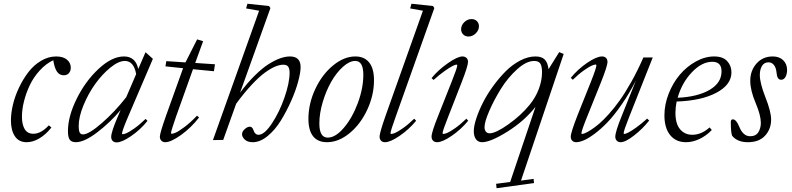

<svg xmlns="http://www.w3.org/2000/svg" viewBox="-20 -745 4211 1021"><path d="M121.6 11.2Q80.1 11.2 59.1 -20.5Q38.1 -52.2 38.1 -104.5Q38.1 -143.1 48.8 -188.5Q59.6 -233.9 81.1 -279.1Q102.5 -324.2 130.9 -361.3Q159.2 -398.4 198 -421.6Q236.8 -444.8 278.8 -444.8Q315.9 -444.8 336.2 -427.7Q356.4 -410.6 356.4 -385.3Q356.4 -367.7 346.7 -356.2Q336.9 -344.7 318.8 -344.7Q296.9 -344.7 283.4 -363.5Q270 -382.3 263.2 -424.8Q224.1 -406.2 191.4 -370.4Q158.7 -334.5 138.7 -292.5Q118.7 -250.5 107.7 -206.8Q96.7 -163.1 96.7 -124.5Q96.7 -83 111.3 -58.3Q126 -33.7 157.7 -33.7Q198.2 -33.7 239.7 -78.6L253.4 -66.9Q224.1 -29.8 189.7 -9.3Q155.3 11.2 121.6 11.2Z M383.8 11.2Q360.8 11.2 351.1 -1.7Q341.3 -14.6 341.3 -47.4Q341.3 -125.5 387.5 -219.2Q433.6 -313 504.4 -378.9Q575.2 -444.8 639.2 -444.8Q700.7 -444.8 715.3 -378.4L753.9 -467.3L793 -432.1L660.6 -123Q628.9 -48.3 628.9 -35.2Q628.9 -31.2 632.3 -31.2Q639.2 -31.2 652.8 -36.9Q666.5 -42.5 694.6 -62.3Q722.7 -82 754.4 -112.8L764.2 -102.1Q727.1 -55.7 677.7 -21.7Q628.4 12.2 600.1 12.2Q586.9 12.2 579.1 4.4Q571.3 -3.4 571.3 -17.1Q571.3 -43.9 607.9 -128.4L621.6 -160.2Q566.9 -94.7 497.6 -41.7Q428.2 11.2 383.8 11.2ZM398.4 -74.2Q398.4 -51.3 403.6 -40.8Q408.7 -30.3 421.4 -30.3Q452.6 -30.3 522.5 -91.3Q592.3 -152.3 651.4 -228.5L704.1 -351.1Q691.4 -420.9 644 -420.9Q610.4 -420.9 566.9 -385.5Q523.4 -350.1 486.6 -298.8Q449.7 -247.6 424.1 -185.5Q398.4 -123.5 398.4 -74.2Z M858.9 11.2Q846.2 11.2 838.1 3.2Q830.1 -4.9 830.1 -18.6Q830.1 -36.6 862.8 -129.4L953.6 -382.3L859.9 -392.1L864.3 -419.9L966.3 -413.1L1028.3 -535.6L1060.1 -525.9L1018.1 -410.2L1123 -403.3L1117.7 -366.2L1006.3 -377L916.5 -126Q889.2 -47.9 889.2 -37.1Q889.2 -33.7 893.1 -33.7Q900.4 -33.7 914.8 -39.8Q929.2 -45.9 960.7 -69.3Q992.2 -92.8 1027.8 -129.9L1038.6 -120.1Q995.1 -64.5 941.9 -26.6Q888.7 11.2 858.9 11.2Z M1112.3 0 1357.9 -688 1288.6 -700.2 1295.9 -725.1 1410.6 -712.9 1418 -702.1 1256.8 -252.4Q1296.4 -305.7 1336.2 -344.7Q1376 -383.8 1409.7 -404.8Q1443.4 -425.8 1470.9 -435.3Q1498.5 -444.8 1522 -444.8Q1578.6 -444.8 1578.6 -388.2Q1578.6 -360.4 1565.7 -311.8Q1552.7 -263.2 1528.1 -207.8Q1503.4 -152.3 1473.1 -103.3Q1442.9 -54.2 1403.1 -21.5Q1363.3 11.2 1324.2 11.2Q1296.4 11.2 1281.7 -2.7Q1267.1 -16.6 1267.1 -31.2Q1267.1 -45.4 1281.2 -58.3Q1295.4 -71.3 1308.6 -71.3Q1321.8 -71.3 1328.1 -52.2Q1335.9 -28.3 1355 -28.3Q1385.7 -28.3 1425.5 -87.9Q1465.3 -147.5 1492.7 -226.1Q1520 -304.7 1520 -358.4Q1520 -379.4 1512.7 -390.1Q1505.4 -400.9 1486.8 -400.9Q1467.3 -400.9 1443.6 -391.1Q1419.9 -381.3 1388.9 -358.9Q1357.9 -336.4 1318.4 -294.2Q1278.8 -252 1235.8 -193.4L1167 -1Z M1718.8 11.2Q1670.4 11.2 1645.3 -20Q1620.1 -51.3 1620.1 -112.8Q1620.1 -193.8 1656.5 -271.5Q1692.9 -349.1 1751.2 -397Q1809.6 -444.8 1869.6 -444.8Q1917.5 -444.8 1943.1 -412.8Q1968.8 -380.9 1968.8 -318.8Q1968.8 -238.8 1933.1 -161.9Q1897.5 -85 1839.1 -36.9Q1780.8 11.2 1718.8 11.2ZM1722.7 -13.2Q1764.2 -13.2 1808.8 -65.7Q1853.5 -118.2 1882.8 -197Q1912.1 -275.9 1912.1 -347.7Q1912.1 -420.9 1869.1 -420.9Q1837.9 -420.9 1803 -389.2Q1768.1 -357.4 1741 -309.6Q1713.9 -261.7 1696 -201.7Q1678.2 -141.6 1678.2 -88.4Q1678.2 -13.2 1722.7 -13.2Z M2027.3 11.2Q2014.2 11.2 2006.3 3.2Q1998.5 -4.9 1998.5 -18.6Q1998.5 -38.6 2030.3 -129.4L2229 -688L2161.1 -700.2L2168 -725.1L2282.7 -712.9L2289.6 -702.1L2084 -124Q2056.6 -47.9 2056.6 -36.6Q2056.6 -32.7 2061 -32.7Q2067.4 -32.7 2080.8 -38.1Q2094.2 -43.5 2122.6 -63.2Q2150.9 -83 2182.6 -113.8L2192.9 -103Q2154.8 -56.6 2105.2 -22.7Q2055.7 11.2 2027.3 11.2Z M2471.2 -550.8Q2454.1 -550.8 2443.1 -561.8Q2432.1 -572.8 2432.1 -588.9Q2432.1 -610.8 2449 -627.2Q2465.8 -643.6 2487.3 -643.6Q2504.9 -643.6 2515.9 -632.8Q2526.9 -622.1 2526.9 -605.5Q2526.9 -584 2509.8 -567.4Q2492.7 -550.8 2471.2 -550.8ZM2304.2 11.2Q2291 11.2 2283 3.2Q2274.9 -4.9 2274.9 -18.6Q2274.9 -42 2310.1 -129.4L2382.8 -313Q2411.6 -385.3 2411.6 -397.5Q2411.6 -401.4 2407.2 -401.4Q2401.4 -401.4 2386.5 -394Q2371.6 -386.7 2343.8 -366.9Q2315.9 -347.2 2285.6 -319.8L2274.9 -329.6Q2309.6 -372.6 2361.3 -408.7Q2413.1 -444.8 2439 -444.8Q2452.6 -444.8 2460.7 -437Q2468.8 -429.2 2468.8 -416Q2468.8 -394.5 2434.1 -305.2L2363.3 -124Q2333.5 -49.3 2333.5 -36.6Q2333.5 -32.7 2337.4 -32.7Q2344.2 -32.7 2357.9 -38.1Q2371.6 -43.5 2399.9 -63.2Q2428.2 -83 2460 -113.8L2469.7 -103Q2431.6 -56.6 2382.1 -22.7Q2332.5 11.2 2304.2 11.2Z M2543.5 11.2Q2522.9 11.2 2511.2 -4.4Q2499.5 -20 2499.5 -47.4Q2499.5 -74.7 2512.7 -115Q2525.9 -155.3 2548.1 -199.2Q2570.3 -243.2 2602.3 -287.1Q2634.3 -331.1 2669.4 -366.2Q2704.6 -401.4 2746.3 -423.1Q2788.1 -444.8 2827.1 -444.8Q2859.9 -444.8 2876.2 -429Q2892.6 -413.1 2897 -377L2953.6 -467.8L2977.5 -458L2750.5 215.3L2817.4 206.1L2819.8 228.5L2620.6 255.9L2618.2 232.4L2692.9 222.7L2827.6 -176.8Q2768.6 -101.6 2678.5 -45.2Q2588.4 11.2 2543.5 11.2ZM2583.5 -36.1Q2616.2 -36.1 2683.3 -83.7Q2750.5 -131.3 2795.9 -187Q2828.6 -227.1 2845.5 -272.5Q2862.3 -317.9 2862.3 -360.4Q2862.3 -392.6 2853.3 -406.7Q2844.2 -420.9 2820.8 -420.9Q2778.8 -420.9 2729.5 -376.2Q2680.2 -331.5 2643.3 -272Q2606.4 -212.4 2581.5 -154.5Q2556.6 -96.7 2556.6 -68.8Q2556.6 -54.2 2563.7 -45.2Q2570.8 -36.1 2583.5 -36.1Z M3043.9 11.2Q3030.8 11.2 3022.9 3.2Q3015.1 -4.9 3015.1 -18.1Q3015.1 -40 3052.2 -134.8L3122.1 -309.6Q3151.4 -383.8 3151.4 -397.5Q3151.4 -401.9 3147.5 -401.9Q3140.6 -401.9 3127 -396.2Q3113.3 -390.6 3085.2 -370.8Q3057.1 -351.1 3025.9 -320.8L3015.1 -331.1Q3053.2 -377.4 3102.8 -411.1Q3152.3 -444.8 3181.6 -444.8Q3194.8 -444.8 3202.6 -437Q3210.4 -429.2 3210.4 -416Q3210.4 -393.6 3174.8 -304.7L3105 -131.3Q3071.8 -49.8 3071.8 -36.1Q3071.8 -32.7 3075.7 -32.7Q3080.6 -32.7 3091.6 -37.1Q3102.5 -41.5 3122.3 -54.2Q3142.1 -66.9 3164.8 -85.9Q3187.5 -105 3216.8 -137.5Q3246.1 -169.9 3275.1 -210.4Q3304.2 -251 3337.6 -310.5Q3371.1 -370.1 3401.4 -439.5H3451.2L3324.7 -120.6Q3296.4 -49.3 3296.4 -36.6Q3296.4 -32.7 3299.8 -32.7Q3306.2 -32.7 3321 -40Q3335.9 -47.4 3363.5 -67.1Q3391.1 -86.9 3421.4 -114.3L3432.1 -104Q3398.4 -61 3352.3 -24.9Q3306.2 11.2 3280.8 11.2Q3267.6 11.2 3259.8 3.2Q3252 -4.9 3252 -18.1Q3252 -44.4 3286.1 -128.4L3361.8 -316.9Q3325.7 -246.6 3285.6 -189Q3245.6 -131.3 3210.9 -95.2Q3176.3 -59.1 3142.8 -34.2Q3109.4 -9.3 3085.2 1Q3061 11.2 3043.9 11.2Z M3627.9 11.2Q3574.2 11.2 3543.7 -26.6Q3513.2 -64.5 3513.2 -131.3Q3513.2 -189.5 3535.9 -247.1Q3558.6 -304.7 3595.2 -347.9Q3631.8 -391.1 3680.4 -418Q3729 -444.8 3777.8 -444.8Q3823.7 -444.8 3846.7 -420.2Q3869.6 -395.5 3869.6 -360.4Q3869.6 -294.4 3789.8 -252Q3710 -209.5 3578.1 -205.1Q3571.8 -172.4 3571.8 -145.5Q3571.8 -86.4 3596.7 -57.4Q3621.6 -28.3 3661.1 -28.3Q3710 -28.3 3753.4 -67.4L3765.1 -53.7Q3736.3 -23.4 3700 -6.1Q3663.6 11.2 3627.9 11.2ZM3768.1 -416.5Q3711.9 -416.5 3658.7 -360.1Q3605.5 -303.7 3583.5 -225.1Q3689.9 -230 3753.4 -267.1Q3816.9 -304.2 3816.9 -365.2Q3816.9 -416.5 3768.1 -416.5Z M3956.5 11.2Q3900.9 11.2 3873 -23.4Q3866.2 -42.5 3866.2 -96.7Q3866.2 -110.4 3877 -110.4Q3895 -110.4 3911.1 -71.3Q3931.6 -20.5 3968.8 -20.5Q3999 -20.5 4012.5 -41.7Q4025.9 -63 4025.9 -91.8Q4025.9 -131.8 3998.5 -196.8Q3969.7 -264.2 3969.7 -315.4Q3969.7 -369.6 4002.9 -407.2Q4036.1 -444.8 4089.4 -444.8Q4124 -444.8 4144.8 -424.8Q4165.5 -404.8 4165.5 -372.6Q4165.5 -352.1 4157.2 -336.4Q4148.9 -320.8 4133.8 -320.8Q4112.3 -320.8 4109.4 -358.9Q4106.9 -385.3 4095.5 -399.4Q4084 -413.6 4066.9 -413.6Q4043.5 -413.6 4032 -394.3Q4020.5 -375 4020.5 -346.2Q4020.5 -304.2 4049.8 -229Q4080.6 -151.9 4080.6 -108.9Q4080.6 -59.1 4048.8 -23.9Q4017.1 11.2 3956.5 11.2Z"/></svg>

Font: Elstob Light
Style: Italic
Weight: 300
Italic angle: -20°
Designer: Peter S. Baker
Version: Version 1.015